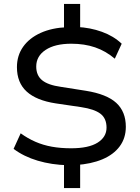

<svg xmlns="http://www.w3.org/2000/svg" viewBox="-20 -840 711 975"><path d="M305 115V-20L324 -1Q242 -3 171.5 -24Q101 -45 49 -84L85 -163Q121 -137 160 -120Q199 -103 243.5 -95Q288 -87 341 -87Q430 -87 475.5 -115.5Q521 -144 521 -192Q521 -239 490 -262.5Q459 -286 392 -296L263 -315Q165 -330 115.5 -375Q66 -420 66 -499Q66 -558 97.5 -602.5Q129 -647 186.5 -673Q244 -699 322 -702L305 -688V-820H387V-688L371 -703Q438 -700 497.5 -678.5Q557 -657 598 -618L563 -542Q517 -581 463 -599.5Q409 -618 342 -618Q259 -618 211.5 -586.5Q164 -555 164 -502Q164 -457 194 -432.5Q224 -408 289 -399L416 -379Q522 -362 570.5 -317.5Q619 -273 619 -196Q619 -139 588 -97Q557 -55 500 -31Q443 -7 365 -2L387 -21V115Z"/></svg>

Font: Nunito Sans 10pt SemiExpanded Medium
Style: Regular
Weight: 500
Width: 6
Designer: Vernon Adams
Foundry: Vernon Adams
Version: Version 3.101;gftools[0.9.27]